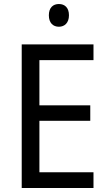

<svg xmlns="http://www.w3.org/2000/svg" viewBox="-20 -935 540 955"><path d="M273 -915C244 -915 223 -897 223 -859C223 -821 244 -802 273 -802C301 -802 323 -821 323 -859C323 -897 302 -915 273 -915ZM445 0V-78H176V-334H429V-411H176V-636H445V-714H88V0Z"/></svg>

Font: Noto Sans Sinhala UI SemiCondensed
Style: Regular
Weight: 400
Width: 4
Designer: Jelle Bosma - Monotype Design Team
Foundry: Monotype Imaging Inc.
Version: Version 2.006